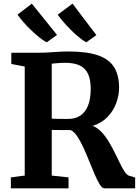

<svg xmlns="http://www.w3.org/2000/svg" viewBox="-20 -1032 762 1052"><path d="M39.5 0V-60L115.5 -70V-667.5L42 -681.5V-743H186Q219 -743 246.2 -744.8Q273.5 -746.5 299.5 -748.2Q325.5 -750 354.5 -750Q457 -750 518 -728.5Q579 -707 605.8 -663Q632.5 -619 632.5 -551.5Q632.5 -509.5 616.8 -467Q601 -424.5 569.2 -391.2Q537.5 -358 488 -342.5Q514.5 -332 536.2 -308.8Q558 -285.5 576 -255.5Q594 -225.5 609.5 -194.2Q625 -163 638.2 -135.5Q651.5 -108 663.8 -90Q676 -72 688 -69L720.5 -59.5V0H552.5Q540 0 526.8 -21Q513.5 -42 499 -75.8Q484.5 -109.5 469 -148.5Q453.5 -187.5 436.8 -223.8Q420 -260 402.5 -286Q385 -312 366 -319.5Q356 -319.5 341.8 -319.5Q327.5 -319.5 312.5 -319.5Q297.5 -319.5 284.5 -319.8Q271.5 -320 263.5 -320V-70L355.5 -60V0ZM355.5 -380.5Q392 -380.5 419.5 -398.2Q447 -416 462 -452.5Q477 -489 477 -545.5Q477 -592 463.8 -623.8Q450.5 -655.5 419.8 -671.8Q389 -688 336 -688Q322 -688 309 -687.2Q296 -686.5 284.5 -685.2Q273 -684 263.5 -683V-382.5Q273.5 -381 292 -380.8Q310.5 -380.5 328.5 -380.5Q346.5 -380.5 355.5 -380.5ZM235.5 -800.5Q217 -810 194.8 -827.8Q172.5 -845.5 149.8 -867.5Q127 -889.5 107.8 -911.5Q88.5 -933.5 76 -952L154.5 -1012L292.5 -840.5L236.5 -800.5ZM452 -800.5Q428 -814 398 -840.2Q368 -866.5 340.5 -897Q313 -927.5 296 -951.5L377.5 -1012L508 -839.5L453 -800.5Z"/></svg>

Font: Merriweather Light 18pt
Style: Bold
Weight: 700
Version: Version 2.100